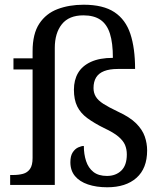

<svg xmlns="http://www.w3.org/2000/svg" viewBox="-20 -783 687 813"><path d="M434 10Q388 10 352.5 -2Q317 -14 297.5 -37.5Q278 -61 278 -96Q278 -123 288 -138Q298 -153 311.5 -159Q325 -165 335 -165Q335 -130 344.5 -101Q354 -72 375.5 -55Q397 -38 433 -38Q470 -38 493.5 -60.5Q517 -83 517 -129Q517 -151 509.5 -169Q502 -187 481.5 -204.5Q461 -222 420 -241Q378 -262 349.5 -283Q321 -304 307 -332.5Q293 -361 293 -403Q293 -444 310.5 -474Q328 -504 365 -521Q402 -538 458 -538Q458 -601 445.5 -640.5Q433 -680 405.5 -699Q378 -718 333 -718Q272 -718 242 -680.5Q212 -643 212 -580V0H23V-42H36Q59 -42 77.5 -47Q96 -52 107 -67.5Q118 -83 118 -114V-489H37V-536H118V-566Q118 -640 146.5 -683Q175 -726 224 -744.5Q273 -763 334 -763Q417 -763 464.5 -731.5Q512 -700 532 -639.5Q552 -579 552 -491H479Q444 -491 421 -482Q398 -473 387 -455Q376 -437 376 -410Q376 -390 385.5 -374Q395 -358 417.5 -343.5Q440 -329 480 -310Q530 -287 556.5 -260.5Q583 -234 593 -205Q603 -176 603 -146Q603 -70 558 -30Q513 10 434 10Z"/></svg>

Font: Noto Serif Tibetan
Style: Regular
Weight: 400
Designer: Monotype Design Team
Foundry: Monotype Imaging Inc.
Version: Version 2.103